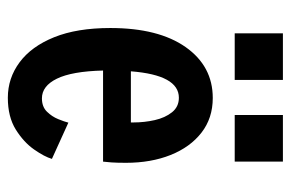

<svg xmlns="http://www.w3.org/2000/svg" viewBox="-146 -585 742 490"><g transform="rotate(90 225.0 -340.0)"><path d="M229.5 11Q179.5 11 139 -19Q98.5 -49 75 -107.2Q51.5 -165.5 51.5 -250.5Q51.5 -373.5 100.2 -442.8Q149 -512 230 -512Q281.5 -512 318.5 -483.2Q355.5 -454.5 375.5 -404.5Q395.5 -354.5 395.5 -290.5Q395.5 -267.5 394.5 -253.5Q393.5 -239.5 392.5 -232H160Q162 -152.5 180.8 -114.2Q199.5 -76 231 -76Q252.5 -76 265 -88.8Q277.5 -101.5 284 -117.5Q290.5 -133.5 293 -143.5L385.5 -101.5Q380 -82.5 361.5 -56Q343 -29.5 310.5 -9.2Q278 11 229.5 11ZM229.5 -425.5Q171.5 -425.5 162 -303H292.5V-309.5Q292.5 -337.5 286.5 -364Q280.5 -390.5 266.5 -408Q252.5 -425.5 229.5 -425.5ZM65 -691H184V-568H65ZM273.5 -691H392.5V-568H273.5Z"/></g></svg>

Font: Trispace Condensed Medium
Style: Regular
Weight: 500
Width: 3
Designer: Tyler Finck
Foundry: Etcetera Type Company
Version: Version 1.210; ttfautohint (v1.8.3)